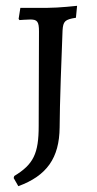

<svg xmlns="http://www.w3.org/2000/svg" viewBox="-20 -525 332 660"><path d="M43 115C141 79 184 18 185 -87C185 -157 192 -350 195 -420C197 -452 203 -458 241 -464L245 -505C245 -505 183 -498 142 -498H50L44 -460L47 -456C47 -456 74 -458 84 -458C108 -458 114 -451 114 -417L113 -92C113 3 95 40 29 80L27 87Z"/></svg>

Font: Alegreya SC
Style: Regular
Weight: 400
Designer: Juan Pablo del Peral
Foundry: Huerta Tipografica
Version: Version 2.007;PS 002.007;hotconv 1.0.88;makeotf.lib2.5.64775